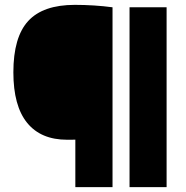

<svg xmlns="http://www.w3.org/2000/svg" viewBox="-20 -770 766 790"><path d="M290 0V-195.5Q282 -195 273.8 -195Q265.5 -195 256.5 -195Q148 -195 91.5 -264.8Q35 -334.5 35 -472.5Q35 -617 96 -683.5Q157 -750 288 -750Q327 -750 366.5 -747.5Q406 -745 443 -740V0ZM513 0V-740H665.5V0Z"/></svg>

Font: Encode Sans SmExp Black
Style: Regular
Weight: 900
Width: 6
Designer: Multiple Designers
Foundry: Impallari Type
Version: Version 3.002; ttfautohint (v1.8.3) -l 8 -r 50 -G 200 -x 14 